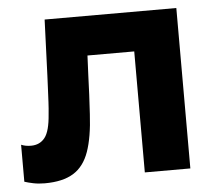

<svg xmlns="http://www.w3.org/2000/svg" viewBox="-44 -572 695 626"><g transform="rotate(-5 304.0 -259.0)"><path d="M78 7Q58 7 41 3.5Q24 0 12 -4V-125Q19 -122 27 -120.5Q35 -119 44 -119Q73 -119 89.5 -140Q106 -161 110 -216Q112 -235 113 -255.5Q114 -276 115 -297.5Q116 -319 117 -342L124 -525H555V0H406V-487L462 -396H174L257 -487L250 -331Q249 -297 247.5 -268.5Q246 -240 244 -205Q240 -130 223.5 -83Q207 -36 172 -14.5Q137 7 78 7Z"/></g></svg>

Font: TikTok Sans 24pt
Style: Bold
Weight: 700
Version: Version 4.000